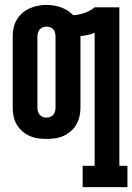

<svg xmlns="http://www.w3.org/2000/svg" viewBox="-20 -560 541 785"><path d="M318 205V118H367V-426Q353 -420 338.5 -417Q324 -414 309 -412Q309 -412 309 -411.5Q309 -411 309 -410V-120Q309 -102 305 -84.5Q301 -67 292.5 -51.5Q284 -36 270 -24Q256 -12 240 -4.5Q224 3 206 5.5Q188 8 170 8Q152 8 134.5 5.5Q117 3 100.5 -4.5Q84 -12 70.5 -24Q57 -36 48 -51.5Q39 -67 35.5 -84.5Q32 -102 32 -120V-410Q32 -428 35.5 -445.5Q39 -463 48 -478.5Q57 -494 70.5 -506Q84 -518 100.5 -525.5Q117 -533 134.5 -536.5Q152 -540 170 -540Q185 -540 200 -537.5Q215 -535 229 -530Q243 -525 256 -517Q269 -509 279 -498Q303 -499 325.5 -507Q348 -515 367 -530H468V118H501V205ZM170 -79Q178 -79 185.5 -82Q193 -85 198 -91Q203 -97 205 -104.5Q207 -112 207 -120V-410Q207 -418 205 -426Q203 -434 198 -440Q193 -446 185.5 -448.5Q178 -451 170 -451Q162 -451 154.5 -448Q147 -445 142 -439Q137 -433 135 -425.5Q133 -418 133 -410V-120Q133 -112 135 -104.5Q137 -97 142 -91Q147 -85 154.5 -82Q162 -79 170 -79Z"/></svg>

Font: Iosevka Slab
Style: Bold
Weight: 700
Monospace: yes
Designer: Belleve Invis
Foundry: Belleve Invis
Version: Version 11.1.1; ttfautohint (v1.8.3)